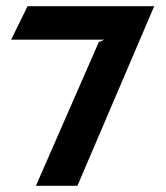

<svg xmlns="http://www.w3.org/2000/svg" viewBox="-20 -600 535 620"><path d="M16 -472H317L299 -464L96 0H230L478 -580H69Z"/></svg>

Font: Charger EcoBlack
Style: Black
Weight: 1000
Designer: Jasper
Foundry: Cannot Into Space Fonts
Version: Version 1.1